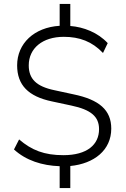

<svg xmlns="http://www.w3.org/2000/svg" viewBox="-20 -840 640 975"><path d="M283 115H337V3C459 -9 545 -78 545 -187C545 -281 484 -334 353 -361L256 -382C165 -401 126 -439 126 -508C126 -595 196 -653 304 -653C384 -653 448 -629 503 -571L527 -621C477 -675 404 -703 337 -708V-820H283V-709C153 -701 67 -619 67 -508C67 -408 124 -350 244 -325L342 -304C442 -283 483 -248 483 -184C483 -106 423 -52 302 -52C205 -52 141 -77 77 -132L51 -81C112 -25 194 1 283 4Z"/></svg>

Font: Poppy and Pepper Light
Style: Regular
Weight: 300
Designer: Thy Ha
Foundry: Thy Ha
Version: Version 0.001;Glyphs 3.2 (3227)